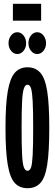

<svg xmlns="http://www.w3.org/2000/svg" viewBox="-20 -982 290 1013"><path d="M125 11Q84 11 58.5 -16Q33 -43 21 -112Q9 -181 9 -308Q9 -432 21 -501Q33 -570 58.5 -598.5Q84 -627 125 -627Q167 -627 192.5 -598.5Q218 -570 229 -501Q240 -432 240 -308Q240 -181 229 -112Q218 -43 192.5 -16Q167 11 125 11ZM125 -81Q138 -81 144 -99Q150 -117 152.5 -166Q155 -215 155 -308Q155 -397 152.5 -446Q150 -495 144 -515Q138 -535 125 -535Q113 -535 106 -515Q99 -495 96.5 -446Q94 -397 94 -308Q94 -215 96.5 -166Q99 -117 106 -99Q113 -81 125 -81ZM71 -697Q52 -697 38.5 -714Q25 -731 25 -754Q25 -778 38.5 -795Q52 -812 71 -812Q91 -812 104.5 -794.5Q118 -777 118 -754Q118 -731 104.5 -714Q91 -697 71 -697ZM176 -697Q157 -697 143.5 -714Q130 -731 130 -754Q130 -778 143.5 -795Q157 -812 176 -812Q196 -812 209.5 -794.5Q223 -777 223 -754Q223 -731 209.5 -714Q196 -697 176 -697ZM48 -873V-962H197V-873Z"/></svg>

Font: Inconsolata UltraCondensed Black
Style: Regular
Weight: 900
Width: 1
Monospace: yes
Designer: Raph Levien, Cyreal, Brenton Simpson
Foundry: Raph Levien, Cyreal, Google
Version: Version 3.001; ttfautohint (v1.8.2.53-6de2)